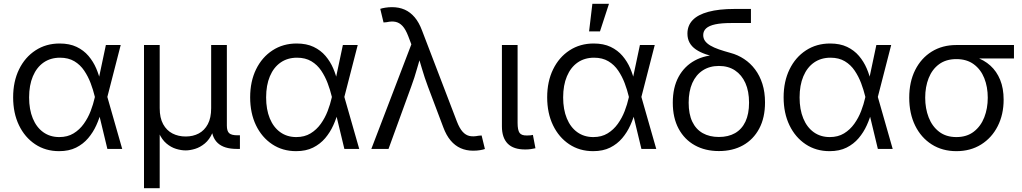

<svg xmlns="http://www.w3.org/2000/svg" viewBox="-20 -774 5311 998"><path d="M287.1 11.7Q216.8 11.7 162.8 -24.2Q108.9 -60.1 78.6 -123Q48.3 -186 48.3 -268.1Q48.3 -350.6 79.1 -413.6Q109.9 -476.6 164.6 -512.2Q219.2 -547.9 290 -547.9Q341.3 -547.9 378.2 -530.3Q415 -512.7 439.9 -483.4Q464.8 -454.1 480.2 -418.2Q495.6 -382.3 502.9 -346.2H532.2L537.6 -271.5L615.2 0H538.1L472.2 -273.9Q464.4 -306.6 451.2 -341.6Q438 -376.5 417.7 -406.7Q397.5 -437 366.5 -455.6Q335.4 -474.1 292 -474.1Q242.7 -474.1 206.5 -449Q170.4 -423.8 150.9 -377.4Q131.3 -331.1 131.3 -267.6Q131.3 -205.1 150.4 -158.7Q169.4 -112.3 204.8 -86.9Q240.2 -61.5 288.1 -61.5Q331.1 -61.5 362.3 -80.6Q393.6 -99.6 415.5 -130.4Q437.5 -161.1 451.2 -196.8Q464.8 -232.4 472.2 -265.6L530.3 -540H607.4L537.6 -268.6L532.2 -195.3H506.3Q497.1 -159.2 480.5 -122.6Q463.9 -85.9 438.2 -55.7Q412.6 -25.4 375.5 -6.8Q338.4 11.7 287.1 11.7Z M728.5 204.1V-540H810.1V-211.9Q810.1 -161.1 828.1 -128.4Q846.2 -95.7 876.7 -80.1Q907.2 -64.5 945.3 -64.5Q983.4 -64.5 1013.2 -80.3Q1043 -96.2 1060.3 -128.7Q1077.6 -161.1 1077.6 -211.9V-540H1159.2V-121.1Q1159.2 -92.8 1171.1 -81.8Q1183.1 -70.8 1213.4 -70.8H1227.1V0H1210.4Q1144.5 0 1111.8 -30.5Q1079.1 -61 1079.1 -120.1V-172.4H1099.6Q1099.6 -118.2 1084.2 -83.3Q1068.8 -48.3 1044.7 -28.3Q1020.5 -8.3 993.9 -0.2Q967.3 7.8 944.8 7.8Q921.9 7.8 895.3 -0.2Q868.7 -8.3 845 -28.3Q821.3 -48.3 805.9 -83.3Q790.5 -118.2 790.5 -172.4H810.1V204.1Z M1519 11.7Q1448.7 11.7 1394.8 -24.2Q1340.8 -60.1 1310.5 -123Q1280.3 -186 1280.3 -268.1Q1280.3 -350.6 1311 -413.6Q1341.8 -476.6 1396.5 -512.2Q1451.2 -547.9 1522 -547.9Q1573.2 -547.9 1610.1 -530.3Q1647 -512.7 1671.9 -483.4Q1696.8 -454.1 1712.2 -418.2Q1727.5 -382.3 1734.9 -346.2H1764.2L1769.5 -271.5L1847.2 0H1770L1704.1 -273.9Q1696.3 -306.6 1683.1 -341.6Q1669.9 -376.5 1649.7 -406.7Q1629.4 -437 1598.4 -455.6Q1567.4 -474.1 1523.9 -474.1Q1474.6 -474.1 1438.5 -449Q1402.3 -423.8 1382.8 -377.4Q1363.3 -331.1 1363.3 -267.6Q1363.3 -205.1 1382.3 -158.7Q1401.4 -112.3 1436.8 -86.9Q1472.2 -61.5 1520 -61.5Q1563 -61.5 1594.2 -80.6Q1625.5 -99.6 1647.5 -130.4Q1669.4 -161.1 1683.1 -196.8Q1696.8 -232.4 1704.1 -265.6L1762.2 -540H1839.4L1769.5 -268.6L1764.2 -195.3H1738.3Q1729 -159.2 1712.4 -122.6Q1695.8 -85.9 1670.2 -55.7Q1644.5 -25.4 1607.4 -6.8Q1570.3 11.7 1519 11.7Z M1910.2 0 2118.2 -543.5 2102.1 -585.9Q2088.4 -621.6 2072.3 -638.9Q2056.2 -656.2 2036.1 -660.4Q2016.1 -664.6 1990.2 -658.7L1973.6 -657.2L1956.5 -728Q1966.3 -731.4 1982.9 -734.1Q1999.5 -736.8 2017.6 -736.8Q2054.2 -736.8 2083.5 -723.9Q2112.8 -710.9 2135.5 -684.1Q2158.2 -657.2 2173.8 -615.2L2355 -142.1Q2368.7 -106.9 2384.8 -89.1Q2400.9 -71.3 2420.9 -67.1Q2440.9 -63 2466.8 -68.4L2483.4 -69.8L2500.5 0.5Q2491.2 3.9 2475.1 6.6Q2459 9.3 2439 9.3Q2403.8 9.3 2374.5 -3.7Q2345.2 -16.6 2322.5 -43.5Q2299.8 -70.3 2284.2 -112.3L2204.6 -323.2Q2186.5 -371.6 2173.3 -417Q2160.2 -462.4 2146 -508.3H2174.3Q2160.6 -463.9 2147.7 -417.2Q2134.8 -370.6 2117.2 -323.2L1999.5 0Z M2711.4 2.9Q2649.4 3.4 2619.1 -27.3Q2588.9 -58.1 2588.9 -117.2V-540H2670.4V-135.3Q2670.4 -97.7 2680.7 -83.3Q2690.9 -68.8 2720.2 -69.8Q2731.4 -69.8 2737.8 -70.6Q2744.1 -71.3 2750 -72.8L2763.2 -3.4Q2753.4 -1 2739.5 1Q2725.6 2.9 2711.4 2.9Z M3063 11.7Q2992.7 11.7 2938.7 -24.2Q2884.8 -60.1 2854.5 -123Q2824.2 -186 2824.2 -268.1Q2824.2 -350.6 2855 -413.6Q2885.7 -476.6 2940.4 -512.2Q2995.1 -547.9 3065.9 -547.9Q3117.2 -547.9 3154.1 -530.3Q3190.9 -512.7 3215.8 -483.4Q3240.7 -454.1 3256.1 -418.2Q3271.5 -382.3 3278.8 -346.2H3308.1L3313.5 -271.5L3391.1 0H3314L3248 -273.9Q3240.2 -306.6 3227.1 -341.6Q3213.9 -376.5 3193.6 -406.7Q3173.3 -437 3142.3 -455.6Q3111.3 -474.1 3067.9 -474.1Q3018.6 -474.1 2982.4 -449Q2946.3 -423.8 2926.8 -377.4Q2907.2 -331.1 2907.2 -267.6Q2907.2 -205.1 2926.3 -158.7Q2945.3 -112.3 2980.7 -86.9Q3016.1 -61.5 3064 -61.5Q3106.9 -61.5 3138.2 -80.6Q3169.4 -99.6 3191.4 -130.4Q3213.4 -161.1 3227.1 -196.8Q3240.7 -232.4 3248 -265.6L3306.2 -540H3383.3L3313.5 -268.6L3308.1 -195.3H3282.2Q3272.9 -159.2 3256.3 -122.6Q3239.7 -85.9 3214.1 -55.7Q3188.5 -25.4 3151.4 -6.8Q3114.3 11.7 3063 11.7ZM3042 -610.8 3059.1 -754.4H3145.5L3098.6 -610.8Z M3716.8 11.2Q3645.5 11.2 3591.6 -18.8Q3537.6 -48.8 3507.3 -105.2Q3477.1 -161.6 3477.1 -240.2Q3477.1 -319.3 3507.3 -374.8Q3537.6 -430.2 3591.6 -459.5Q3645.5 -488.8 3716.8 -488.8L3721.2 -472.7Q3680.7 -481 3649.4 -491.7Q3618.2 -502.4 3596.7 -517.3Q3575.2 -532.2 3564.2 -552.5Q3553.2 -572.8 3553.2 -599.1Q3553.2 -641.1 3580.3 -669.4Q3607.4 -697.8 3662.1 -712.6Q3716.8 -727.5 3798.3 -727.5H3883.3V-654.3H3780.3Q3730 -654.3 3698 -647.5Q3666 -640.6 3650.6 -626.7Q3635.3 -612.8 3635.3 -591.8Q3635.3 -574.2 3644.8 -561Q3654.3 -547.9 3672.6 -537.1Q3690.9 -526.4 3717 -517.3Q3743.2 -508.3 3776.9 -499Q3815.4 -488.8 3848.1 -467Q3880.9 -445.3 3905 -413.1Q3929.2 -380.9 3942.9 -337.9Q3956.5 -294.9 3956.5 -241.7Q3956.5 -162.1 3926.3 -105.5Q3896 -48.8 3842.3 -18.8Q3788.6 11.2 3716.8 11.2ZM3716.8 -62Q3765.6 -62 3800.8 -82Q3835.9 -102.1 3854.7 -141.8Q3873.5 -181.6 3873.5 -240.2Q3873.5 -299.8 3854.5 -342.3Q3835.4 -384.8 3800.5 -408Q3765.6 -431.2 3716.8 -431.2Q3668.5 -431.2 3633.1 -408.2Q3597.7 -385.3 3578.6 -342.5Q3559.6 -299.8 3559.6 -240.2Q3559.6 -181.2 3578.4 -141.6Q3597.2 -102.1 3632.6 -82Q3668 -62 3716.8 -62Z M4292 11.7Q4221.7 11.7 4167.7 -24.2Q4113.8 -60.1 4083.5 -123Q4053.2 -186 4053.2 -268.1Q4053.2 -350.6 4084 -413.6Q4114.7 -476.6 4169.4 -512.2Q4224.1 -547.9 4294.9 -547.9Q4346.2 -547.9 4383.1 -530.3Q4419.9 -512.7 4444.8 -483.4Q4469.7 -454.1 4485.1 -418.2Q4500.5 -382.3 4507.8 -346.2H4537.1L4542.5 -271.5L4620.1 0H4543L4477.1 -273.9Q4469.2 -306.6 4456.1 -341.6Q4442.9 -376.5 4422.6 -406.7Q4402.3 -437 4371.3 -455.6Q4340.3 -474.1 4296.9 -474.1Q4247.6 -474.1 4211.4 -449Q4175.3 -423.8 4155.8 -377.4Q4136.2 -331.1 4136.2 -267.6Q4136.2 -205.1 4155.3 -158.7Q4174.3 -112.3 4209.7 -86.9Q4245.1 -61.5 4293 -61.5Q4335.9 -61.5 4367.2 -80.6Q4398.4 -99.6 4420.4 -130.4Q4442.4 -161.1 4456.1 -196.8Q4469.7 -232.4 4477.1 -265.6L4535.2 -540H4612.3L4542.5 -268.6L4537.1 -195.3H4511.2Q4502 -159.2 4485.4 -122.6Q4468.8 -85.9 4443.1 -55.7Q4417.5 -25.4 4380.4 -6.8Q4343.3 11.7 4292 11.7Z M4951.2 11.7Q4878.4 11.7 4823 -23.4Q4767.6 -58.6 4736.8 -121.3Q4706.1 -184.1 4706.1 -266.1Q4706.1 -348.6 4737.1 -410.2Q4768.1 -471.7 4823.2 -505.9Q4878.4 -540 4951.2 -540H5250.5V-470.2H5022.5L4951.2 -466.8Q4897.5 -466.8 4861.3 -440.2Q4825.2 -413.6 4807.1 -367.9Q4789.1 -322.3 4789.1 -266.1Q4789.1 -210.4 4807.1 -163.8Q4825.2 -117.2 4861.3 -89.4Q4897.5 -61.5 4951.2 -61.5Q5005.4 -61.5 5041.7 -89.6Q5078.1 -117.7 5096.2 -164.1Q5114.3 -210.4 5114.3 -266.1Q5114.3 -322.3 5096.2 -367.7Q5078.1 -413.1 5041.7 -439.9Q5005.4 -466.8 4951.2 -466.8V-492.2Q5005.4 -492.2 5050.3 -477.3Q5095.2 -462.4 5127.9 -432.9Q5160.6 -403.3 5178.7 -359.1Q5196.8 -314.9 5196.8 -255.9Q5196.8 -178.7 5166 -118.2Q5135.3 -57.6 5079.8 -22.9Q5024.4 11.7 4951.2 11.7Z"/></svg>

Font: V-Inter
Style: Regular-375
Weight: 375
Designer: Rasmus Andersson
Foundry: rsms
Version: Version 4.000;git-4146feb